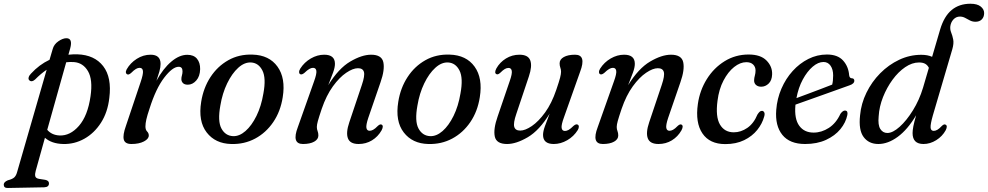

<svg xmlns="http://www.w3.org/2000/svg" viewBox="-102 -742 5156 1002"><path d="M81.5 -327.5Q64 -311.5 51.5 -322.5Q45 -328 47.5 -338Q50 -348 59.5 -357.5Q102.5 -404.5 156.5 -430L173 -486Q179.5 -510.5 202.5 -526.5Q225.5 -542.5 244.5 -542.5Q278.5 -542.5 264.5 -490L255 -456.5Q278 -459 302 -458.5Q391 -455.5 436.5 -396.8Q482 -338 468.5 -231Q460 -156 425 -101.5Q390 -47 338.2 -18Q286.5 11 227.5 9.5Q167.5 8 132.5 -23L84.5 149Q79.5 166.5 82 177.5Q84.5 188.5 102 191.5L134 196.5Q153.5 200.5 153.5 214.5Q154 234.5 128.5 235.5L-60.5 239Q-82.5 240 -82.5 221.5Q-82.5 208 -61.5 199Q-37.5 193 -27.8 184Q-18 175 -13 157L141.5 -378Q111 -357.5 81.5 -327.5ZM208.5 -35Q264 -32.5 310 -85.2Q356 -138 370.5 -240Q383 -326.5 357.2 -370.5Q331.5 -414.5 284 -418Q263.5 -419.5 243.5 -417L144.5 -64.5Q168 -37 208.5 -35Z M563.5 -353.5Q557 -355.5 555.2 -362.5Q553.5 -369.5 559 -380Q578 -413.5 611.8 -435Q645.5 -456.5 684 -456.5Q736 -456.5 736 -408.5Q736 -391 729.8 -368.8Q723.5 -346.5 714.5 -320.5Q749.5 -384.5 791.8 -420.2Q834 -456 875.5 -456Q909 -456 926 -435.5Q943 -415 942.5 -381Q941.5 -343.5 922.2 -321.8Q903 -300 878 -300Q861 -300 852.8 -308.5Q844.5 -317 844.5 -329Q844.5 -339 847.5 -348.8Q850.5 -358.5 850.5 -370Q850.5 -393.5 830.5 -393.5Q798.5 -393.5 755 -336.8Q711.5 -280 678.5 -175.5Q666.5 -140 661.8 -119Q657 -98 657 -82Q657 -64.5 665.8 -55.8Q674.5 -47 674.5 -35Q674.5 -17 649 -3.8Q623.5 9.5 584 9.5Q550 9.5 544 -13.8Q538 -37 555 -84.5L632 -314Q646 -355 644 -371.5Q642 -388 626.5 -388Q617.5 -388 607.5 -382.2Q597.5 -376.5 582.5 -361.5Q570.5 -351 563.5 -353.5Z M1216 -457Q1303 -454.5 1346.2 -394.2Q1389.5 -334 1373.5 -235Q1362 -160.5 1324 -104.8Q1286 -49 1229.5 -18.8Q1173 11.5 1104.5 9.5Q1021.5 7.5 976.5 -51Q931.5 -109.5 948 -211Q959.5 -283 996.2 -339.5Q1033 -396 1089.5 -427.8Q1146 -459.5 1216 -457ZM1114 -31.5Q1147 -30 1179.2 -58.2Q1211.5 -86.5 1236.5 -137.2Q1261.5 -188 1272.5 -254Q1287.5 -334.5 1267.5 -374Q1247.5 -413.5 1208.5 -416Q1174 -418 1141.2 -388.2Q1108.5 -358.5 1083.5 -306.8Q1058.5 -255 1048 -191.5Q1033 -109.5 1053.5 -71.5Q1074 -33.5 1114 -31.5Z M1465.5 -354.5Q1459.5 -357 1459 -365.2Q1458.5 -373.5 1465 -384Q1486 -417 1520 -436.8Q1554 -456.5 1590 -456.5Q1646 -456.5 1646 -409Q1646 -390 1636.2 -363.2Q1626.5 -336.5 1611 -297.5Q1665 -385 1725.8 -420.8Q1786.5 -456.5 1834.5 -456.5Q1890 -456.5 1898.5 -417.5Q1907 -378.5 1884 -313L1820 -127Q1807.5 -89.5 1810.2 -74.5Q1813 -59.5 1827 -59.5Q1835.5 -59.5 1845.5 -64.8Q1855.5 -70 1870 -85Q1881.5 -95.5 1889 -92Q1902 -86 1889.5 -62Q1870.5 -28.5 1839.2 -9.5Q1808 9.5 1769.5 9.5Q1725 9.5 1713.8 -20Q1702.5 -49.5 1721 -104L1786.5 -299Q1803 -347.5 1797.2 -366.8Q1791.5 -386 1766 -386Q1740 -386 1704.8 -362.2Q1669.5 -338.5 1635.2 -291.2Q1601 -244 1577 -174Q1562 -129.5 1556.8 -110.2Q1551.5 -91 1551.5 -79.5Q1551.5 -67.5 1555.5 -57.8Q1559.5 -48 1559.5 -35Q1559.5 -15 1537.8 -2.8Q1516 9.5 1479 9.5Q1418.5 9.5 1452.5 -79L1536.5 -316Q1551.5 -357 1549 -372.5Q1546.5 -388 1531.5 -388Q1522.5 -388 1512 -382Q1501.5 -376 1486.5 -361.5Q1473.5 -351 1465.5 -354.5Z M2244.5 -457Q2331.5 -454.5 2374.8 -394.2Q2418 -334 2402 -235Q2390.5 -160.5 2352.5 -104.8Q2314.5 -49 2258 -18.8Q2201.5 11.5 2133 9.5Q2050 7.5 2005 -51Q1960 -109.5 1976.5 -211Q1988 -283 2024.8 -339.5Q2061.5 -396 2118 -427.8Q2174.5 -459.5 2244.5 -457ZM2142.5 -31.5Q2175.5 -30 2207.8 -58.2Q2240 -86.5 2265 -137.2Q2290 -188 2301 -254Q2316 -334.5 2296 -374Q2276 -413.5 2237 -416Q2202.5 -418 2169.8 -388.2Q2137 -358.5 2112 -306.8Q2087 -255 2076.5 -191.5Q2061.5 -109.5 2082 -71.5Q2102.5 -33.5 2142.5 -31.5Z M2912 -92Q2918.5 -89.5 2918.8 -81.2Q2919 -73 2913 -63Q2892.5 -30 2858.2 -10.2Q2824 9.5 2788 9.5Q2732 9.5 2732 -38Q2732 -56.5 2741.8 -83.5Q2751.5 -110.5 2766.5 -149Q2713 -61.5 2652.5 -26Q2592 9.5 2544.5 9.5Q2488.5 9.5 2480.2 -29.5Q2472 -68.5 2495 -134L2558.5 -320Q2571.5 -357 2568.8 -372.2Q2566 -387.5 2552 -387.5Q2542.5 -387.5 2532.8 -382Q2523 -376.5 2508.5 -362Q2496.5 -351 2489 -355Q2476 -361 2488.5 -385Q2506.5 -417 2538.5 -436.8Q2570.5 -456.5 2609 -456.5Q2654 -456.5 2665.2 -427Q2676.5 -397.5 2658 -343L2592.5 -147.5Q2576 -99.5 2581.8 -80Q2587.5 -60.5 2613 -60.5Q2638.5 -60.5 2673.5 -84.2Q2708.5 -108 2742.8 -155.2Q2777 -202.5 2801 -273Q2816 -317 2821 -336.5Q2826 -356 2826 -367.5Q2826 -379 2822.2 -389Q2818.5 -399 2818.5 -411.5Q2818.5 -432 2840.2 -444.2Q2862 -456.5 2899 -456.5Q2959.5 -456.5 2925.5 -367.5L2841.5 -130.5Q2826.5 -90 2829 -74.2Q2831.5 -58.5 2846.5 -58.5Q2855 -58.5 2865.5 -64.2Q2876 -70 2891.5 -85.5Q2904.5 -96 2912 -92Z M3030.5 -354.5Q3024.5 -357 3024 -365.2Q3023.5 -373.5 3030 -384Q3051 -417 3085 -436.8Q3119 -456.5 3155 -456.5Q3211 -456.5 3211 -409Q3211 -390 3201.2 -363.2Q3191.5 -336.5 3176 -297.5Q3230 -385 3290.8 -420.8Q3351.5 -456.5 3399.5 -456.5Q3455 -456.5 3463.5 -417.5Q3472 -378.5 3449 -313L3385 -127Q3372.5 -89.5 3375.2 -74.5Q3378 -59.5 3392 -59.5Q3400.5 -59.5 3410.5 -64.8Q3420.5 -70 3435 -85Q3446.5 -95.5 3454 -92Q3467 -86 3454.5 -62Q3435.5 -28.5 3404.2 -9.5Q3373 9.5 3334.5 9.5Q3290 9.5 3278.8 -20Q3267.5 -49.5 3286 -104L3351.5 -299Q3368 -347.5 3362.2 -366.8Q3356.5 -386 3331 -386Q3305 -386 3269.8 -362.2Q3234.5 -338.5 3200.2 -291.2Q3166 -244 3142 -174Q3127 -129.5 3121.8 -110.2Q3116.5 -91 3116.5 -79.5Q3116.5 -67.5 3120.5 -57.8Q3124.5 -48 3124.5 -35Q3124.5 -15 3102.8 -2.8Q3081 9.5 3044 9.5Q2983.5 9.5 3017.5 -79L3101.5 -316Q3116.5 -357 3114 -372.5Q3111.5 -388 3096.5 -388Q3087.5 -388 3077 -382Q3066.5 -376 3051.5 -361.5Q3038.5 -351 3030.5 -354.5Z M3793 -417.5Q3761 -417.5 3729.2 -392.2Q3697.5 -367 3673.8 -321.8Q3650 -276.5 3642.5 -216Q3631.5 -133 3655.2 -92.2Q3679 -51.5 3727.5 -51.5Q3764.5 -51.5 3798 -74.5Q3831.5 -97.5 3851 -144.5Q3857 -153.5 3862.2 -158.5Q3867.5 -163.5 3874.5 -163.5Q3882 -163.5 3886.2 -155.8Q3890.5 -148 3886 -133.5Q3876 -96.5 3849.8 -63.8Q3823.5 -31 3781.5 -10.5Q3739.5 10 3683 10Q3601.5 10 3563.8 -45.8Q3526 -101.5 3540 -199.5Q3550 -270 3586.5 -328.8Q3623 -387.5 3679.5 -422.5Q3736 -457.5 3805 -457.5Q3867.5 -457.5 3898.2 -426.2Q3929 -395 3927.5 -354Q3926.5 -322.5 3909.5 -306Q3892.5 -289.5 3870.5 -289.5Q3853.5 -289.5 3843.2 -298.8Q3833 -308 3833.5 -323.5Q3834 -336 3837.5 -348Q3841 -360 3841 -374Q3841 -393 3828.5 -405.2Q3816 -417.5 3793 -417.5Z M4320 -141.5Q4312 -102.5 4283.8 -68Q4255.5 -33.5 4208.8 -12Q4162 9.5 4099.5 9.5Q4019.5 9.5 3981 -38Q3942.5 -85.5 3949 -168.5Q3953.5 -227 3976 -279.2Q3998.5 -331.5 4034.8 -371.5Q4071 -411.5 4116.8 -434.5Q4162.5 -457.5 4213.5 -457.5Q4269.5 -457.5 4297.8 -426.2Q4326 -395 4329.5 -349.5Q4331.5 -334 4343 -333.5Q4355.5 -333.5 4356.5 -321.5Q4357 -305 4331 -296.5Q4309.5 -289 4273.8 -276Q4238 -263 4197 -248.5Q4156 -234 4117 -220Q4078 -206 4049.5 -196Q4049.5 -194 4049 -192Q4043 -121.5 4069 -85.8Q4095 -50 4144 -50Q4185.5 -50 4223.5 -74.5Q4261.5 -99 4284 -148Q4297 -166 4308.5 -165Q4324.5 -164 4320 -141.5ZM4195.5 -418.5Q4168 -418.5 4139.2 -394Q4110.5 -369.5 4087.5 -327Q4064.5 -284.5 4054.5 -230Q4081.5 -240 4115.8 -252.8Q4150 -265.5 4183.2 -278.2Q4216.5 -291 4241 -300.5Q4246 -319.5 4246 -348.5Q4246 -379.5 4232.5 -399Q4219 -418.5 4195.5 -418.5Z M4833.5 -62.5Q4816 -30.5 4784 -10.5Q4752 9.5 4717.5 9.5Q4660.5 9.5 4660.5 -47.5Q4660.5 -62 4664.5 -82.8Q4668.5 -103.5 4679 -140.5Q4634.5 -65.5 4583.2 -28Q4532 9.5 4482 9.5Q4432 9.5 4405 -27Q4378 -63.5 4386.5 -140Q4392 -201.5 4419.8 -258.2Q4447.5 -315 4491.5 -359.5Q4535.5 -404 4590.5 -430Q4645.5 -456 4706 -456Q4739 -456 4762.5 -445.5L4804.5 -588.5Q4825 -657 4864.5 -689.8Q4904 -722.5 4962.5 -722.5Q4998 -722.5 5016 -708Q5034 -693.5 5034 -674Q5034 -653.5 5022 -641Q5010 -628.5 4989 -628.5Q4973 -628.5 4960 -635.2Q4947 -642 4934.5 -648.8Q4922 -655.5 4907.5 -655.5Q4888 -655.5 4874.2 -641Q4860.5 -626.5 4857.5 -605Q4855.5 -588 4862 -572.2Q4868.5 -556.5 4872.5 -536Q4876.5 -515.5 4868 -485.5L4766 -138.5Q4753.5 -94.5 4754.5 -76.8Q4755.5 -59 4771 -59Q4780 -59 4790 -64.8Q4800 -70.5 4813.5 -85Q4825 -96 4832.5 -91.5Q4845 -86 4833.5 -62.5ZM4483.5 -134.5Q4479 -89.5 4492.2 -68.8Q4505.5 -48 4529 -48Q4557 -48 4593 -80.2Q4629 -112.5 4662.2 -166Q4695.5 -219.5 4715 -284L4745.5 -388Q4739 -401.5 4726.8 -408.8Q4714.5 -416 4694 -416Q4658 -416 4622 -391.5Q4586 -367 4556 -326Q4526 -285 4506.2 -235.2Q4486.5 -185.5 4483.5 -134.5Z"/></svg>

Font: Fraunces 72pt Soft
Style: Italic
Weight: 400
Italic angle: -16°
Version: Version 1.000;[b76b70a41]